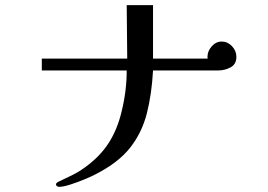

<svg xmlns="http://www.w3.org/2000/svg" viewBox="-20 -738 1040 744"><path d="M896 -518Q896 -489 873.5 -477Q851 -465 826 -465H573Q568 -373 549 -298.5Q530 -224 484.5 -166Q439 -108 351 -63Q336 -55 308.5 -43.5Q281 -32 253 -23Q225 -14 209 -14Q205 -14 201 -16.5Q197 -19 197 -23Q197 -29 205 -33Q205 -33 209 -35Q235 -47 261 -60Q287 -73 310 -90Q368 -132 401.5 -184.5Q435 -237 451 -305Q471 -385 471 -465H142V-511H473Q473 -563 472 -614.5Q471 -666 471 -718H573V-511H785Q784 -513 784 -518Q784 -540 800.5 -558.5Q817 -577 839 -577Q862 -577 879 -559Q896 -541 896 -518Z"/></svg>

Font: Kaisei Opti
Style: Regular
Weight: 400
Designer: Font-Kai, 金井和夫
Foundry: KAZUO KANAI
Version: Version 5.003